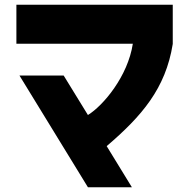

<svg xmlns="http://www.w3.org/2000/svg" viewBox="-20 -725 814 808"><path d="M350 63H535L429 -110C576 -236 677 -352 707 -540V-705H49V-541H539C518 -404 415 -281 350 -241L248 -407H62Z"/></svg>

Font: コーポレート・ロゴ ver3 Bold
Style: Regular
Weight: 700
Designer: [KANA_main] LOGOTYPE.JP [Source Han Sans] Ryoko NISHIZUKA 西塚涼子 (kana, bopomofo & ideographs); Paul D. Hunt (Latin, Greek
Version: Version 12.001;FEAKit 1.0